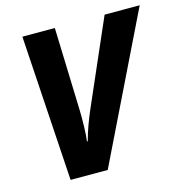

<svg xmlns="http://www.w3.org/2000/svg" viewBox="-106 -812 870 909"><g transform="rotate(-15 329.5 -357.0)"><path d="M129 0H311L659 -714H487L305 -297Q292 -267 278 -229Q264 -191 255 -156H251Q255 -184 256 -229.5Q257 -275 256 -309L243 -714H84Z"/></g></svg>

Font: Noto Sans Display Extra
Style: Italic
Weight: 800
Italic angle: -12°
Designer: Monotype Design Team
Foundry: Monotype Imaging Inc.
Version: Version 1.900